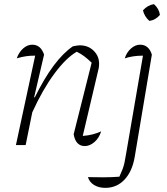

<svg xmlns="http://www.w3.org/2000/svg" viewBox="-20 -701 807 928"><path d="M57 0 150 -432Q107 -433 61 -419Q71 -448 91.5 -466.5Q112 -485 136 -485Q177 -485 193 -437L145 -231L148 -230Q238 -413 332 -477Q343 -479 350.5 -480.5Q358 -482 365 -482Q406 -482 432.5 -456Q459 -430 459 -393Q459 -387 458.5 -382Q458 -377 457 -371L380 -44Q406 -46 427.5 -51.5Q449 -57 469 -66Q459 -34 436.5 -14.5Q414 5 390 5Q346 5 336 -52L423 -398Q402 -418 386.5 -429.5Q371 -441 351 -451Q299 -421 242.5 -344.5Q186 -268 136 -158L104 0ZM714 -437 631 58Q619 128 581.5 167.5Q544 207 489 207Q457 207 434.5 193Q412 179 405 155Q435 156 477 156Q519 156 557 153Q567 131 572.5 116.5Q578 102 581.5 86Q585 70 589 45L671 -432Q622 -432 583 -419Q592 -448 613 -466.5Q634 -485 657 -485Q699 -485 714 -437ZM724 -681Q749 -659 753 -629Q732 -604 702 -600Q678 -621 671 -651Q693 -676 724 -681Z"/></svg>

Font: Piazzolla ExtraLight
Style: Italic
Weight: 200
Italic angle: -11.3°
Designer: Juan Pablo del Peral
Foundry: Huerta Tipografica
Version: Version 1.330